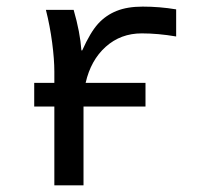

<svg xmlns="http://www.w3.org/2000/svg" viewBox="-20 -558 640 578"><path d="M510.3 -448.2Q455.6 -457.5 406.7 -457.5Q343.3 -457.5 298.3 -417.2Q253.4 -377 237.8 -308.6H418V-237.3H231.4V0H143.6V-237.3H83V-308.6H143.6V-342.3Q143.6 -379.4 137 -429.7Q130.4 -480 118.2 -528.3H201.7Q221.2 -460.9 225.1 -406.2H227.5Q252 -460.9 275.4 -486.6Q298.8 -512.2 331.1 -525.1Q363.3 -538.1 409.7 -538.1Q460.4 -538.1 510.3 -529.8Z"/></svg>

Font: Liberation Mono
Style: Regular
Weight: 400
Monospace: yes
Designer: Steve Matteson
Foundry: Ascender Corporation
Version: Version 2.1.5